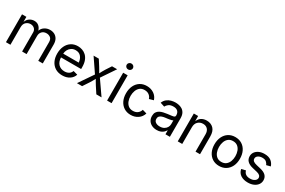

<svg xmlns="http://www.w3.org/2000/svg" viewBox="122 -1998 4840 3259"><g transform="rotate(30 2542.5 -369.0)"><path d="M77.1 0V-545.9H162.6L163.1 -445.8Q183.1 -501 225.3 -528.3Q267.6 -555.7 315.9 -555.7Q369.6 -555.7 405 -525.1Q440.4 -494.6 455.1 -444.3Q474.6 -496.1 521.2 -525.9Q567.9 -555.7 627 -555.7Q674.3 -555.7 713.4 -535.2Q752.4 -514.6 775.6 -473.1Q798.8 -431.6 798.8 -368.2V0H710.4V-365.7Q710.4 -424.8 677.5 -450.2Q644.5 -475.6 600.6 -475.6Q545.4 -475.6 513.7 -441.9Q481.9 -408.2 481.9 -356.4V0H394V-374.5Q394 -419.9 363.8 -447.8Q333.5 -475.6 287.1 -475.6Q239.3 -475.6 202.1 -442.4Q165 -409.2 165 -343.8V0Z M1182.6 11.7Q1103.5 11.7 1046.1 -23.4Q988.8 -58.6 957.8 -121.6Q926.8 -184.6 926.8 -268.6Q926.8 -352.5 957 -416.5Q987.3 -480.5 1042.7 -516.6Q1098.1 -552.7 1172.4 -552.7Q1215.8 -552.7 1258.1 -538.3Q1300.3 -523.9 1334.7 -491.9Q1369.1 -460 1389.6 -407.7Q1410.2 -355.5 1410.2 -279.8V-243.2H1015.6Q1019 -157.7 1064.7 -112.1Q1110.4 -66.4 1183.1 -66.4Q1231.4 -66.4 1266.4 -87.6Q1301.3 -108.9 1316.4 -150.4L1401.4 -127Q1382.3 -64.9 1324.5 -26.6Q1266.6 11.7 1182.6 11.7ZM1016.1 -317.4H1320.8Q1314.5 -387.2 1277.1 -430.9Q1239.7 -474.6 1172.4 -474.6Q1125.5 -474.6 1091.6 -452.6Q1057.6 -430.7 1038.1 -395Q1018.6 -359.4 1016.1 -317.4Z M1468.3 0 1660.2 -280.3 1479.5 -545.9H1582L1649.9 -439.9Q1668.5 -410.6 1683.3 -384.5Q1698.2 -358.4 1712.4 -333.5Q1725.6 -358.4 1739.3 -384.5Q1752.9 -410.6 1772 -439.9L1841.3 -545.9H1941.9L1759.3 -275.4L1950.7 0H1848.6L1768.6 -122.6Q1750.5 -150.4 1736.3 -175.5Q1722.2 -200.7 1708.5 -223.6Q1695.8 -200.7 1682.6 -175.5Q1669.4 -150.4 1650.9 -122.6L1569.8 0Z M2059.6 0V-545.9H2147.5V0ZM2104 -635.3Q2079.1 -635.3 2061 -652.3Q2043 -669.4 2043 -693.4Q2043 -717.8 2061 -734.6Q2079.1 -751.5 2104 -751.5Q2129.4 -751.5 2147.5 -734.6Q2165.5 -717.8 2165.5 -693.4Q2165.5 -669.4 2147.5 -652.3Q2129.4 -635.3 2104 -635.3Z M2523.9 11.7Q2449.7 11.7 2393.8 -23.4Q2337.9 -58.6 2306.6 -122.1Q2275.4 -185.5 2275.4 -269.5Q2275.4 -355 2306.6 -418.7Q2337.9 -482.4 2393.8 -517.6Q2449.7 -552.7 2523.9 -552.7Q2603 -552.7 2662.8 -512.9Q2722.7 -473.1 2745.1 -401.9L2660.6 -377.9Q2648.4 -419.9 2613 -447Q2577.6 -474.1 2523.9 -474.1Q2469.2 -474.1 2434.1 -445.6Q2398.9 -417 2381.8 -370.6Q2364.7 -324.2 2364.7 -269.5Q2364.7 -215.8 2381.8 -169.7Q2398.9 -123.5 2434.1 -95.2Q2469.2 -66.9 2523.9 -66.9Q2579.1 -66.9 2615 -95Q2650.9 -123 2663.1 -167.5L2747.1 -143.6Q2725.1 -70.8 2664.6 -29.5Q2604 11.7 2523.9 11.7Z M3035.6 12.7Q2983.9 12.7 2941.7 -6.8Q2899.4 -26.4 2874.5 -64Q2849.6 -101.6 2849.6 -155.3Q2849.6 -202.1 2868.2 -231.4Q2886.7 -260.7 2917.7 -277.6Q2948.7 -294.4 2986.3 -302.7Q3023.9 -311 3062 -315.9Q3110.8 -322.3 3141.6 -325.7Q3172.4 -329.1 3187.3 -337.4Q3202.1 -345.7 3202.1 -365.7V-368.7Q3202.1 -419.4 3173.3 -447.5Q3144.5 -475.6 3087.9 -475.6Q3028.8 -475.6 2995.6 -450Q2962.4 -424.3 2949.7 -395.5L2865.2 -423.3Q2886.2 -473.1 2921.9 -501.2Q2957.5 -529.3 3000.5 -541Q3043.5 -552.7 3085.4 -552.7Q3112.8 -552.7 3147.7 -546.1Q3182.6 -539.6 3215.1 -520Q3247.6 -500.5 3268.8 -462.2Q3290 -423.8 3290 -359.9V0H3203.6V-74.2H3197.8Q3188.5 -55.2 3168 -34.9Q3147.5 -14.6 3114.7 -1Q3082 12.7 3035.6 12.7ZM3050.8 -64.9Q3099.6 -64.9 3133.3 -84Q3167 -103 3184.6 -133.5Q3202.1 -164.1 3202.1 -197.3V-272.9Q3196.8 -266.6 3178.7 -261.5Q3160.6 -256.3 3137.5 -252.4Q3114.3 -248.5 3092.5 -245.8Q3070.8 -243.2 3058.1 -241.7Q3026.4 -237.8 2998.8 -228.3Q2971.2 -218.8 2954.6 -200.4Q2938 -182.1 2938 -150.9Q2938 -108.4 2970 -86.7Q3002 -64.9 3050.8 -64.9Z M3532.2 -327.1V0H3444.3V-545.9H3528.8L3529.3 -444.8Q3555.7 -502.9 3598.4 -527.8Q3641.1 -552.7 3696.3 -552.7Q3779.3 -552.7 3830.1 -501.5Q3880.9 -450.2 3880.9 -346.7V0H3793V-339.4Q3793 -402.3 3760 -438Q3727.1 -473.6 3669.9 -473.6Q3610.8 -473.6 3571.5 -435.3Q3532.2 -397 3532.2 -327.1Z M4257.3 11.7Q4183.1 11.7 4127.2 -23.4Q4071.3 -58.6 4040 -122.1Q4008.8 -185.5 4008.8 -269.5Q4008.8 -355 4040 -418.7Q4071.3 -482.4 4127.2 -517.6Q4183.1 -552.7 4257.3 -552.7Q4332 -552.7 4388.2 -517.6Q4444.3 -482.4 4475.6 -418.7Q4506.8 -355 4506.8 -269.5Q4506.8 -185.5 4475.6 -122.1Q4444.3 -58.6 4388.2 -23.4Q4332 11.7 4257.3 11.7ZM4257.3 -66.9Q4312.5 -66.9 4348.1 -95.2Q4383.8 -123.5 4400.9 -169.7Q4418 -215.8 4418 -269.5Q4418 -323.7 4400.9 -370.4Q4383.8 -417 4348.1 -445.6Q4312.5 -474.1 4257.3 -474.1Q4202.6 -474.1 4167.5 -445.6Q4132.3 -417 4115.2 -370.6Q4098.1 -324.2 4098.1 -269.5Q4098.1 -215.8 4115.2 -169.7Q4132.3 -123.5 4167.5 -95.2Q4202.6 -66.9 4257.3 -66.9Z M4820.3 11.7Q4736.3 11.7 4680.7 -24.9Q4625 -61.5 4610.4 -132.3L4693.8 -152.3Q4705.6 -107.4 4738 -86.4Q4770.5 -65.4 4819.3 -65.4Q4876.5 -65.4 4910.4 -89.8Q4944.3 -114.3 4944.3 -147.9Q4944.3 -204.1 4864.3 -223.1L4773.4 -244.6Q4627 -279.3 4627 -393.6Q4627 -440.4 4653.3 -476.3Q4679.7 -512.2 4725.3 -532.5Q4771 -552.7 4829.1 -552.7Q4913.6 -552.7 4960.2 -515.9Q5006.8 -479 5025.4 -421.4L4945.8 -400.9Q4934.6 -430.2 4908.4 -454.1Q4882.3 -478 4829.6 -478Q4780.8 -478 4748.3 -455.6Q4715.8 -433.1 4715.8 -398.9Q4715.8 -368.7 4737.8 -350.3Q4759.8 -332 4807.6 -320.8L4890.1 -301.3Q4964.4 -283.7 5000 -246.8Q5035.6 -210 5035.6 -153.8Q5035.6 -106 5008.5 -68.6Q4981.4 -31.2 4932.9 -9.8Q4884.3 11.7 4820.3 11.7Z"/></g></svg>

Font: Inter-Regular
Style: Regular
Weight: 400
Designer: Rasmus Andersson
Foundry: rsms
Version: Version 4.000;git-a52131595